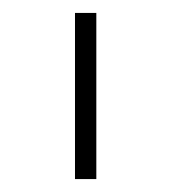

<svg xmlns="http://www.w3.org/2000/svg" viewBox="-20 -760 265 297"><path d="M96 -483V-740H129V-483Z"/></svg>

Font: IBM Plex Sans Arabic ExtraLight
Style: Regular
Weight: 200
Designer: Mike Abbink, Paul van der Laan, Pieter van Rosmalen, Wael Morcos, Khajak Apelian
Foundry: Bold Monday
Version: Version 1.1